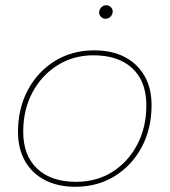

<svg xmlns="http://www.w3.org/2000/svg" viewBox="-20 -713 650 736"><path d="M269 3Q202 3 152.5 -22.5Q103 -48 76 -95.5Q49 -143 49 -207Q49 -297 86.5 -367.5Q124 -438 190 -479Q256 -520 341 -520Q409 -520 458 -494.5Q507 -469 534 -422Q561 -375 561 -310Q561 -220 523.5 -149.5Q486 -79 420 -38Q354 3 269 3ZM272 -16Q350 -16 410.5 -54Q471 -92 506 -158.5Q541 -225 541 -309Q541 -401 487.5 -451Q434 -501 338 -501Q261 -501 200 -462.5Q139 -424 104 -358Q69 -292 69 -208Q69 -117 122.5 -66.5Q176 -16 272 -16ZM385 -641Q375 -641 367.5 -648Q360 -655 360 -665Q360 -676 368 -684.5Q376 -693 387 -693Q397 -693 404.5 -686Q412 -679 412 -669Q412 -658 404 -649.5Q396 -641 385 -641Z"/></svg>

Font: Montserrat Thin Thin
Style: Italic
Weight: 250
Italic angle: -11.3°
Version: Version 9.000